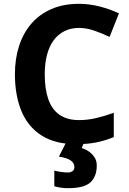

<svg xmlns="http://www.w3.org/2000/svg" viewBox="-20 -744 677 1004"><path d="M393 -598Q350 -598 316.5 -581Q283 -564 260 -532.5Q237 -501 225.5 -456Q214 -411 214 -355Q214 -279 232.5 -225.5Q251 -172 291 -144Q331 -116 393 -116Q437 -116 480.5 -126Q524 -136 575 -154V-27Q528 -8 482 1Q436 10 379 10Q269 10 197.5 -35.5Q126 -81 92 -163.5Q58 -246 58 -356Q58 -437 80 -504.5Q102 -572 144.5 -621Q187 -670 249.5 -697Q312 -724 393 -724Q446 -724 499.5 -710.5Q553 -697 602 -674L553 -551Q513 -570 472.5 -584Q432 -598 393 -598ZM486 122Q486 178 453.5 209Q421 240 335 240Q313 240 295.5 237Q278 234 264 230V148Q278 152 298.5 155Q319 158 334 158Q348 158 358.5 151.5Q369 145 369 128Q369 110 351 96Q333 82 288 75L326 0H420L407 30Q427 36 445 48.5Q463 61 474.5 79Q486 97 486 122Z"/></svg>

Font: Noto Sans Sinhala
Style: Regular
Weight: 400
Designer: Jelle Bosma - Monotype Design Team
Foundry: Monotype Imaging Inc.
Version: Version 2.006